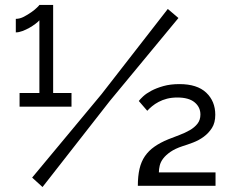

<svg xmlns="http://www.w3.org/2000/svg" viewBox="-20 -751 932 776"><path d="M43.9 -620.1V-674.8Q60.1 -674.8 76.4 -683.3Q92.8 -691.9 106.9 -701.9Q121.1 -711.9 130.1 -720.9Q139.2 -730 139.2 -731H194.8V-375H269V-319.8H59.1V-375H139.2V-668.9Q134.3 -663.1 123 -654.5Q111.8 -646 98.4 -638.4Q85 -630.9 70.6 -625.5Q56.2 -620.1 43.9 -620.1ZM109.9 -33.2 390.1 -370.1 658.2 -714.8 701.2 -678.2 423.8 -342.8 151.9 4.9ZM537.1 0Q537.1 -39.1 543.9 -68.6Q550.8 -98.1 565.9 -120.1Q581.1 -142.1 604.5 -158.4Q627.9 -174.8 660.2 -188Q682.1 -196.8 705.1 -205.3Q728 -213.9 747.1 -224.9Q766.1 -235.8 778.1 -251Q790 -266.1 790 -288.1Q790 -317.9 766.6 -337.4Q743.2 -356.9 696.8 -356.9Q673.8 -356.9 655 -352.1Q636.2 -347.2 621.1 -339.1Q606 -331.1 594.5 -321.5Q583 -312 575.2 -303.2L541 -342.8Q545.9 -349.6 558.3 -361.3Q570.8 -373 591.3 -384Q611.8 -395 640.4 -403.1Q668.9 -411.1 705.1 -411.1Q776.9 -411.1 813.5 -376.5Q850.1 -341.8 850.1 -287.1Q850.1 -254.9 836.7 -233.9Q823.2 -212.9 803.7 -198.5Q784.2 -184.1 760.5 -175Q736.8 -166 717.8 -160.2Q688 -150.4 668.9 -137.2Q649.9 -124 639.4 -110.1Q628.9 -96.2 625.5 -81.5Q622.1 -66.9 622.1 -54.2H851.1V0Z"/></svg>

Font: Raleway Medium
Style: Regular
Weight: 500
Designer: Matt McInerney, Pablo Impallari, Rodrigo Fuenzalida
Foundry: Matt McInerney, Pablo Impallari, Rodrigo Fuenzalida
Version: Version 3.000g; ttfautohint (v1.5) -l 8 -r 28 -G 28 -x 14 -D